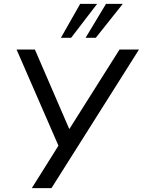

<svg xmlns="http://www.w3.org/2000/svg" viewBox="-20 -976 741 996"><path d="M145 0 293 -236 292 -200 66 -719H161L344 -296H333L600 -719H701L247 0ZM296 -780 396 -956H484L349 -780ZM424 -780 530 -956H617L477 -780Z"/></svg>

Font: Nunitoga
Style: Medium Italic
Weight: 500
Italic angle: -9°
Designer: Vernon Adams
Foundry: Vernon Adams
Version: Version 1.0